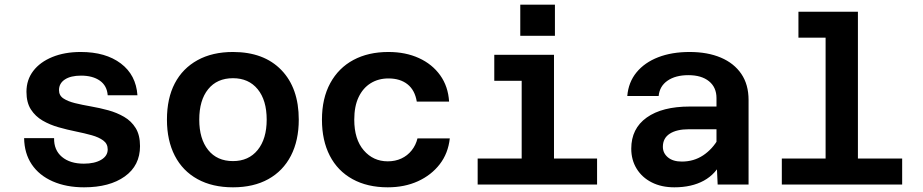

<svg xmlns="http://www.w3.org/2000/svg" viewBox="-20 -788 3940 820"><path d="M339 12Q263 12 205 -13.5Q147 -39 115.5 -86Q84 -133 83 -198H211Q210 -147 244.5 -118Q279 -89 338 -89Q384 -89 412 -105.5Q440 -122 440 -150Q440 -174 421 -188Q402 -202 371.5 -210.5Q341 -219 304 -226.5Q267 -234 230 -244.5Q193 -255 162 -273Q131 -291 112 -320.5Q93 -350 93 -396Q93 -447 122 -485Q151 -523 203.5 -544.5Q256 -566 325 -566Q431 -566 496 -517Q561 -468 567 -381H440Q437 -422 406.5 -443.5Q376 -465 326 -465Q282 -465 257 -448.5Q232 -432 232 -403Q232 -380 251 -367.5Q270 -355 300.5 -347.5Q331 -340 368.5 -333.5Q406 -327 442.5 -317Q479 -307 510 -289Q541 -271 559.5 -241Q578 -211 578 -164Q578 -81 513 -34.5Q448 12 339 12Z M975 12Q887 12 823.5 -23Q760 -58 726.5 -123Q693 -188 693 -277Q693 -368 726.5 -432Q760 -496 823.5 -531Q887 -566 975 -566Q1107 -566 1181.5 -489Q1256 -412 1256 -277Q1256 -188 1222.5 -123Q1189 -58 1126 -23Q1063 12 975 12ZM975 -100Q1042 -100 1080.5 -147.5Q1119 -195 1119 -277Q1119 -360 1080.5 -407Q1042 -454 975 -454Q907 -454 869 -407Q831 -360 831 -277Q831 -195 869 -147.5Q907 -100 975 -100Z M1636 12Q1549 12 1485.5 -23Q1422 -58 1388.5 -123Q1355 -188 1355 -277Q1355 -368 1390.5 -433Q1426 -498 1489.5 -532Q1553 -566 1639 -566Q1712 -566 1769 -540Q1826 -514 1860 -466.5Q1894 -419 1898 -354H1760Q1752 -403 1720.5 -428Q1689 -453 1639 -453Q1596 -453 1563 -432.5Q1530 -412 1511.5 -373Q1493 -334 1493 -277Q1493 -193 1533.5 -146Q1574 -99 1636 -99Q1668 -99 1694 -111Q1720 -123 1738 -145.5Q1756 -168 1763 -197H1901Q1894 -133 1858 -86.5Q1822 -40 1765 -14Q1708 12 1636 12Z M2208 0V-554H2346V0ZM2020 0V-111H2530V0ZM2091 -443V-554H2277V-443ZM2202 -635V-768H2350V-635Z M3045 0 3040 -108V-369Q3040 -415 3008 -441Q2976 -467 2920 -467Q2865 -467 2831 -443.5Q2797 -420 2793 -378H2659Q2664 -437 2698.5 -479Q2733 -521 2791 -543.5Q2849 -566 2925 -566Q3002 -566 3058.5 -542Q3115 -518 3146 -472.5Q3177 -427 3177 -361V0ZM2860 12Q2805 12 2763.5 -9Q2722 -30 2699 -67.5Q2676 -105 2676 -153Q2676 -239 2742 -286Q2808 -333 2926 -333H3055V-236H2922Q2870 -236 2840.5 -217Q2811 -198 2811 -161Q2811 -134 2832.5 -116Q2854 -98 2892 -98Q2943 -98 2983 -124.5Q3023 -151 3049 -197L3064 -102Q3038 -45 2986 -16.5Q2934 12 2860 12Z M3506 0V-738H3644V0ZM3319 0V-111H3833V0ZM3390 -627V-738H3575V-627Z"/></svg>

Font: Azeret Mono Thin SemiBold
Style: Regular
Weight: 600
Version: Version 1.002